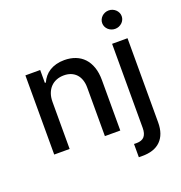

<svg xmlns="http://www.w3.org/2000/svg" viewBox="-164 -897 1175 1243"><g transform="rotate(-20 423.0 -276.0)"><path d="M173.3 -545.5V-456.7H180Q189.6 -478.3 204.4 -496.1Q219.1 -513.8 239.2 -526.3Q259.2 -538.7 284.6 -545.6Q310 -552.6 340.9 -552.6Q382.8 -552.6 417.1 -539.4Q451.3 -526.3 475.7 -500.4Q500 -474.4 513.3 -436.1Q526.6 -397.7 526.6 -346.9V0H420.5V-334.2Q420.5 -364 412.5 -387.4Q404.5 -410.9 389.6 -427Q374.6 -443.2 353.2 -451.9Q331.7 -460.6 304.7 -460.6Q277 -460.6 253.7 -451.5Q230.5 -442.5 213.4 -424.9Q196.4 -407.3 187 -381.9Q177.6 -356.5 177.6 -323.9V0H71.4V-545.5ZM597.3 112.6Q635.3 112.6 652 92.5Q668.7 72.4 668.7 34.1V-545.5H774.9V34.8Q774.9 116.8 730.6 160.9Q686.4 204.9 600.9 203.8H580.3V112.2Q585.2 112.6 589 112.6Q592.7 112.6 597.3 112.6ZM721.2 -756.4Q735.1 -756.4 747.2 -751.4Q759.2 -746.4 768.5 -737.7Q777.7 -729 783 -717.5Q788.4 -706 788.4 -692.8Q788.4 -679.7 783 -668.1Q777.7 -656.6 768.5 -648.1Q759.2 -639.6 747.2 -634.6Q735.1 -629.6 721.2 -629.6Q707.4 -629.6 695.1 -634.6Q682.9 -639.6 673.8 -648.1Q664.8 -656.6 659.4 -668.1Q654.1 -679.7 654.1 -692.8Q654.1 -706 659.4 -717.5Q664.8 -729 673.8 -737.7Q682.9 -746.4 695.1 -751.4Q707.4 -756.4 721.2 -756.4Z"/></g></svg>

Font: Cannonade Med
Style: Regular
Weight: 500
Designer: Rasmus Andersson
Foundry: rsms
Version: Version 3.012;git-f93a4a705